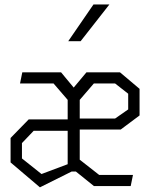

<svg xmlns="http://www.w3.org/2000/svg" viewBox="-20 -818 660 844"><path d="M330.5 -401V-327H277.5V-379L215.5 -451H68L78 -500H248.5ZM299.5 -293V-243H128L76.5 -189V-121.5L162.5 -53L297 -103.5L323.5 -104V-64H295L155.5 5.5L26.5 -104V-211.5L106 -293ZM507.5 -500 593.5 -427.5V-310.5L510.5 -248.5H304V-297H486L543.5 -337V-406L486 -451H392.5L330.5 -379V-116L416 -49H564.5L554.5 0H393L277.5 -93V-401.5L360 -500ZM461 -798.5H391L280 -637H334.5Z"/></svg>

Font: Monaspace Krypton Var ExLight
Style: Regular
Weight: 200
Designer: Riley Cran and the Lettermatic Team
Version: Version 1.200 (Monaspace Krypton Var)